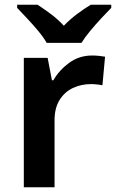

<svg xmlns="http://www.w3.org/2000/svg" viewBox="-20 -786 487 806"><path d="M367 -553Q380 -553 395.5 -551.5Q411 -550 421 -548L410 -428Q401 -430 387 -431.5Q373 -433 362 -433Q322 -433 287 -417Q252 -401 230.5 -367Q209 -333 209 -281V0H80V-543H180L198 -449H204Q228 -491 270 -522Q312 -553 367 -553ZM176 -606Q163 -629 140.5 -656Q118 -683 94 -708.5Q70 -734 52 -753V-766H138Q164 -749 193.5 -727Q223 -705 248 -678Q274 -705 304 -727.5Q334 -750 361 -766H447V-753Q429 -735 405 -709Q381 -683 358.5 -656Q336 -629 322 -606Z"/></svg>

Font: Noto Sans Lisu SemiBold
Style: Regular
Weight: 600
Designer: Monotype Design Team. David Williams.
Foundry: Monotype Imaging Inc.
Version: Version 2.102; ttfautohint (v1.8.4.7-5d5b)